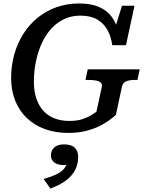

<svg xmlns="http://www.w3.org/2000/svg" viewBox="-20 -748 839 1105"><path d="M175 -277Q175 -327 183 -374Q191 -421 206 -463.5Q221 -506 243.5 -541.5Q266 -577 295.5 -603Q325 -629 362 -643.5Q399 -658 442 -658Q500 -658 537.5 -637Q575 -616 597 -578Q619 -540 626 -488H705L754 -715H682L634 -560L663 -547Q657 -590 640 -623.5Q623 -657 595 -680.5Q567 -704 527.5 -716Q488 -728 436 -728Q366 -728 305 -706.5Q244 -685 196 -645.5Q148 -606 114 -552.5Q80 -499 62 -434Q44 -369 44 -298Q44 -227 67.5 -168.5Q91 -110 134.5 -68.5Q178 -27 238.5 -5Q299 17 374 17Q427 17 470.5 6.5Q514 -4 547.5 -20Q581 -36 606 -54Q631 -72 647 -87L682 -250Q688 -273 707 -280.5Q726 -288 757 -288H771L784 -349H485L472 -288H488Q514 -288 532.5 -284.5Q551 -281 560 -272.5Q569 -264 566 -248L535 -105Q527 -99 507.5 -86.5Q488 -74 456.5 -63Q425 -52 379 -52Q331 -52 293 -67Q255 -82 229 -111Q203 -140 189 -181.5Q175 -223 175 -277ZM270 337 231 282Q270 271 298 258.5Q326 246 343.5 228.5Q361 211 367 187Q369 182 372.5 181Q376 180 379.5 181.5Q383 183 384 189Q379 194 369 198Q359 202 347 202Q312 202 292.5 187Q273 172 273 146Q273 119 292 101Q311 83 349 83Q391 83 410.5 102.5Q430 122 430 155Q430 195 413 229Q396 263 360.5 290Q325 317 270 337Z"/></svg>

Font: Roboto Serif Medium
Style: Italic
Weight: 500
Italic angle: -10°
Designer: Greg Gazdowicz
Foundry: Commercial Type
Version: Version 1.008